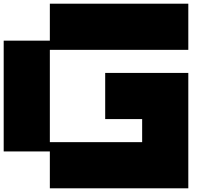

<svg xmlns="http://www.w3.org/2000/svg" viewBox="-20 -1020 1111 1040"><path d="M250 0V-199.7H0V-799.8H250V-1000H1000V-750H250V-250H750V-375H549.8V-625H1000V0Z"/></svg>

Font: Minecraft five bold
Style: Regular
Weight: 400
Designer: AngelloENF2
Foundry: https://fontstruct.com
Version: Version 1.0